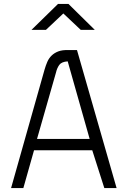

<svg xmlns="http://www.w3.org/2000/svg" viewBox="-20 -950 644 970"><path d="M273 -930H326L459 -799H388L300 -882L212 -799H139ZM205 -598Q211 -619 219 -637.5Q227 -656 241 -669.5Q255 -683 275 -690.5Q295 -698 325 -697H369L569 0H507L446 -191H152L98 0H36ZM167 -248H433L322 -640Q291 -638 279.5 -622Q268 -606 263 -584Z"/></svg>

Font: Panefresco 250wt
Style: Regular
Weight: 300
Version: Version 1.000